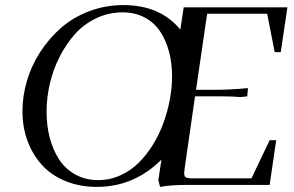

<svg xmlns="http://www.w3.org/2000/svg" viewBox="-20 -731 1164 759"><path d="M68.8 -291Q68.8 -351.1 86.4 -411.1Q104 -471.2 138.7 -524.9Q173.3 -578.6 220.7 -620.4Q268.1 -662.1 332.3 -686.5Q396.5 -710.9 467.8 -710.9Q613.8 -710.9 692.9 -613.8L706.1 -702.1H1116.2L1089.8 -524.9H1065.9L1036.1 -676.8H798.8L754.9 -376H826.2Q893.6 -376 960 -382.8L958 -355L957 -350.1L930.2 -347.2Q903.3 -350.1 859.9 -350.1H751L710 -65.9Q708 -52.2 708 -46.9Q708 -34.2 714.8 -30Q721.7 -25.9 740.2 -25.9H974.1L1045.9 -176.8H1071.8L1045.9 0H719.2Q653.8 0 612.8 7.8L606 -19L618.2 -100.1Q510.3 7.8 362.8 7.8Q294.4 7.8 238.3 -15.4Q182.1 -38.6 145.5 -79.1Q108.9 -119.6 88.9 -173.8Q68.8 -228 68.8 -291ZM164.1 -289.1Q164.1 -233.9 176.8 -185.8Q189.5 -137.7 214.1 -100.1Q238.8 -62.5 278.3 -40.8Q317.9 -19 368.2 -19Q414.1 -19 455.3 -37.6Q496.6 -56.2 528.1 -87.4Q559.6 -118.7 585 -159.7Q610.4 -200.7 626.7 -246.6Q643.1 -292.5 651.6 -338.9Q660.2 -385.3 660.2 -428.2Q660.2 -481 648.2 -526.4Q636.2 -571.8 612.8 -606.9Q589.4 -642.1 551.5 -662.1Q513.7 -682.1 464.8 -682.1Q409.2 -682.1 360.1 -658.7Q311 -635.3 275.9 -595.7Q240.7 -556.2 215.1 -505.4Q189.5 -454.6 176.8 -399.2Q164.1 -343.8 164.1 -289.1Z"/></svg>

Font: Dihjauti S
Style: Bold Italic
Weight: 700
Italic angle: -9°
Designer: T. Christopher White
Version: Version 3.0.0